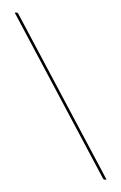

<svg xmlns="http://www.w3.org/2000/svg" viewBox="-54 -759 528 836"><g transform="rotate(-5 210.0 -340.5)"><path d="M42.5 -720H47.5Q54.5 -720 57.5 -714L377.5 39H373.5Q370.5 39 367.2 38Q364 37 362.5 33Z"/></g></svg>

Font: Lato Hairline
Style: Regular
Weight: 100
Designer: Lukasz Dziedzic
Foundry: tyPoland Lukasz Dziedzic
Version: Version 2.007; 2014-02-27